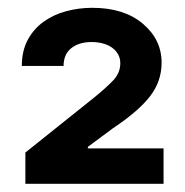

<svg xmlns="http://www.w3.org/2000/svg" viewBox="-20 -825 464 482"><path d="M211.6 -805.4Q291.2 -805.4 338.4 -765.6Q385.7 -725.9 385.7 -667.6Q385.7 -620.7 356.5 -583.1Q327.4 -545.5 263.8 -503.2L200.6 -456.3V-452.4H390.6V-363.6H43.7V-442.1L216.6 -580.3Q231.5 -592.3 243.4 -603.2Q255.3 -614 264.2 -623.2Q282 -642 282 -666.2Q282 -679 276.3 -688.9Q270.6 -698.9 261 -705.6Q251.4 -712.4 238.3 -715.9Q225.1 -719.5 210.2 -719.5Q178.3 -719.5 158.9 -704Q139.6 -688.6 139.6 -659.4H34.8Q34.8 -697.4 49.7 -725Q64.6 -752.5 89.1 -770.2Q113.6 -788 145.6 -796.7Q177.6 -805.4 211.6 -805.4Z"/></svg>

Font: Inter P
Style: Bold
Weight: 700
Designer: Rasmus Andersson
Foundry: rsms
Version: Version 3.018;git-588b23468